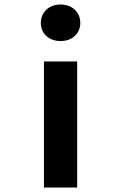

<svg xmlns="http://www.w3.org/2000/svg" viewBox="-20 -836 540 856"><path d="M176 0H324V-562H176ZM250 -653C302 -653 338 -686 338 -734C338 -781 302 -816 250 -816C198 -816 162 -781 162 -734C162 -686 198 -653 250 -653Z"/></svg>

Font: Noto Sans Mono CJK SC
Style: Bold
Weight: 700
Designer: Ryoko NISHIZUKA 西塚涼子 (kana, bopomofo & ideographs); Paul D. Hunt (Latin, Greek & Cyrillic); Sandoll Communications 산돌커뮤니
Foundry: Adobe
Version: Version 2.004;hotconv 1.0.118;makeotfexe 2.5.65603